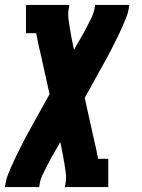

<svg xmlns="http://www.w3.org/2000/svg" viewBox="-52 -540 572 775"><path d="M-32 215 -29 197Q-26 180 -19.5 164Q-13 148 -6 132Q1 116 8.5 100Q16 84 24 68.5Q32 53 39.5 37.5Q47 22 56 6L148 -160L111 -327Q106 -346 102 -366Q98 -386 94 -406H53V-520H228L225 -502Q222 -482 224.5 -463Q227 -444 230 -425.5Q233 -407 236.5 -388.5Q240 -370 244 -351L247 -339L262 -367Q264 -369 265 -371Q266 -373 267 -375H268Q268 -377 269.5 -379Q271 -381 272 -382V-383Q280 -397 288 -411.5Q296 -426 303.5 -441Q311 -456 318.5 -471Q326 -486 329 -502L332 -520H470L467 -502Q464 -485 457.5 -469Q451 -453 444 -437Q437 -421 429.5 -405Q422 -389 414 -373.5Q406 -358 398.5 -342.5Q391 -327 382 -311L290 -145L327 22Q332 41 336 61Q340 81 344 101H385V215H210L213 197Q216 177 213.5 158Q211 139 208 120.5Q205 102 201.5 83.5Q198 65 194 46L191 34L175 62Q174 64 172.5 66Q171 68 171 70H170Q170 72 168.5 74Q167 76 166 77V78Q157 92 149.5 106.5Q142 121 134.5 136Q127 151 119.5 166Q112 181 109 197L106 215Z"/></svg>

Font: Iosevka Curly Slab Heavy
Style: Italic
Weight: 900
Italic angle: -9°
Monospace: yes
Designer: Belleve Invis
Foundry: Belleve Invis
Version: Version 22.1.2; ttfautohint (v1.8.4)